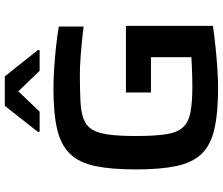

<svg xmlns="http://www.w3.org/2000/svg" viewBox="-86 -858 952 821"><g transform="rotate(-90 390.5 -448.0)"><path d="M425 8Q317 8 248 -8Q179 -24 142 -63Q105 -102 90.5 -170.5Q76 -239 76 -344Q76 -449 90.5 -517.5Q105 -586 142.5 -625Q180 -664 247.5 -680Q315 -696 422 -696Q460 -696 506.5 -693Q553 -690 600 -685Q647 -680 687 -673V-567Q624 -575 569.5 -579Q515 -583 484 -583Q415 -583 368 -580.5Q321 -578 291.5 -567Q262 -556 246.5 -530.5Q231 -505 225 -460Q219 -415 219 -344Q219 -265 226 -217Q233 -169 254.5 -144Q276 -119 318.5 -110.5Q361 -102 431 -102Q462 -102 499 -103.5Q536 -105 556 -106V-279H405V-386H690V-14Q648 -8 600 -3Q552 2 506.5 5Q461 8 425 8ZM237 -755V-763L348 -904H474L586 -763V-755H498L410 -846L323 -755Z"/></g></svg>

Font: Saira Expanded SemiBold
Style: Regular
Weight: 600
Width: 7
Designer: Hector Gatti with collaboration of the Omnibus-Type team
Foundry: Omnibus-Type
Version: Version 1.100; ttfautohint (v1.8.3)